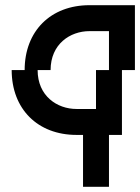

<svg xmlns="http://www.w3.org/2000/svg" viewBox="-20 -520 540 740"><path d="M125 -250H175C175 -350 250 -400 325 -400H400V-250H350V-100H275C200 -100 125 -150 125 -250ZM25 -250C25 -100 125 0 275 0H300V200H400V0H450V-250H500V-500H325C175 -500 75 -400 75 -250Z"/></svg>

Font: LS-VG5000 Shifted
Style: Regular
Weight: 400
Designer: Justin Bihan, 2021
Foundry: Justin Bihan, 2021
Version: Version 1.000;Glyphs 3.1.2 (3151)